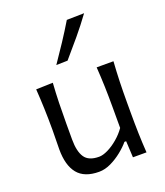

<svg xmlns="http://www.w3.org/2000/svg" viewBox="-150 -919 889 1033"><g transform="rotate(-20 294.5 -403.0)"><path d="M239.3 11.2Q155.3 11.2 116.7 -36.4Q78.1 -84 78.1 -175.3Q78.1 -209 78.9 -234.9Q79.6 -260.7 79.6 -285.2Q79.6 -353 77.6 -408.4Q75.7 -463.9 71.8 -521.5L168 -524.4Q164.1 -466.8 162.6 -411.4Q161.1 -356 161.1 -293.9V-201.7Q161.1 -133.8 184.1 -99.4Q207 -64.9 266.6 -64.9Q288.6 -64.9 317.6 -79.1Q346.7 -93.3 375.5 -117.7Q404.3 -142.1 425.3 -171.9V-293.9Q425.3 -356 423.6 -409.9Q421.9 -463.9 418 -521.5H514.2Q510.3 -463.9 508.5 -408.4Q506.8 -353 506.8 -285.2V-230Q506.8 -165.5 508.3 -111.8Q509.8 -58.1 513.7 0H436L431.2 -93.8H421.4Q401.9 -70.3 371.8 -46.1Q341.8 -22 307.4 -5.4Q272.9 11.2 239.3 11.2ZM218.3 -607.4Q254.4 -659.7 288.8 -711.9Q323.2 -764.2 354.5 -816.4L454.1 -818.4Q415 -764.6 371.6 -712.6Q328.1 -660.6 283.2 -608.9Z"/></g></svg>

Font: Pinar DS3-Regular
Style: Regular
Weight: 400
Designer: Amin Abedi
Version: Version 2.000